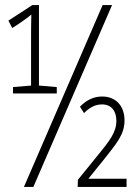

<svg xmlns="http://www.w3.org/2000/svg" viewBox="-20 -734 540 754"><path d="M74 0H111L420 -714H383ZM31 -367H203V-392L133 -398V-714H107L13 -653L28 -624L50 -638C73 -654 87 -663 103 -677C102 -643 102 -602 102 -565V-398L31 -392ZM285 0H477V-32H327L386 -105C437 -170 469 -205 469 -261C469 -316 437 -355 381 -355C348 -355 319 -341 294 -315L310 -290C333 -313 355 -324 381 -324C417 -324 437 -298 437 -260C437 -215 412 -183 364 -124L286 -28Z"/></svg>

Font: Noto Sans Mono ExtraCondensed ExtraLight
Style: Regular
Weight: 200
Width: 2
Designer: Monotype Design Team
Foundry: Monotype Imaging Inc.
Version: Version 2.014